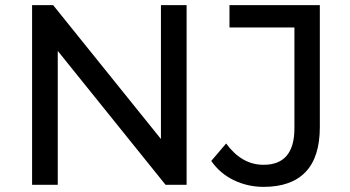

<svg xmlns="http://www.w3.org/2000/svg" viewBox="-20 -720 1365 748"><path d="M105 0V-700H187L650 -125H607V-700H707V0H625L162 -575H205V0ZM1007 8Q945 8 891 -18Q837 -44 803 -93L861 -161Q890 -121 926.5 -99.5Q963 -78 1007 -78Q1127 -78 1127 -220V-613H874V-700H1226V-225Q1226 -108 1170.5 -50Q1115 8 1007 8Z"/></svg>

Font: MOST Montserrat Medium
Style: Regular
Weight: 500
Designer: Julieta Ulanovsky
Foundry: Julieta Ulanovsky
Version: Version 8.000;March 11, 2024;FontCreator 15.0.0.2926 64-bit